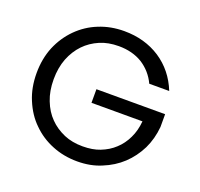

<svg xmlns="http://www.w3.org/2000/svg" viewBox="-124 -842 1026 985"><g transform="rotate(20 389.0 -349.5)"><path d="M393.1 -705.1Q504.9 -705.1 589.8 -649.9Q674.3 -594.2 713.9 -495.1H605Q577.1 -554.7 522 -589.8Q467.3 -623 393.1 -623Q335.4 -623 291 -604Q243.2 -583.5 210 -548.8Q175.8 -513.2 155.8 -462.9Q136.2 -412.1 136.2 -349.1Q136.2 -285.2 155.8 -235.8Q175.8 -184.1 210 -149.9Q242.7 -116.2 291 -95.2Q335.4 -76.2 393.1 -76.2Q446.8 -76.2 486.8 -91.8Q531.7 -109.4 562 -138.2Q593.8 -167 613.8 -209Q633.8 -250 638.2 -301.8H359.9V-376H734.9V-306.2Q729 -240.2 702.1 -184.1Q673.3 -126.5 628.9 -85Q584.5 -43.5 523.9 -19Q465.8 5.9 393.1 5.9Q319.3 5.9 255.9 -20Q192.4 -45.4 145 -92.8Q98.1 -137.7 69.8 -206.1Q43 -270 43 -349.1Q43 -427.7 69.8 -493.2Q97.2 -558.1 145 -606Q193.4 -654.3 255.9 -679.2Q319.3 -705.1 393.1 -705.1Z"/></g></svg>

Font: PoppinsZ
Style: Regular
Weight: 400
Designer: Ninad Kale (Devanagari), Jonny Pinhorn (Latin)
Foundry: Indian Type Foundry
Version: Version 3.002;FEAKit 1.0